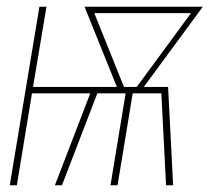

<svg xmlns="http://www.w3.org/2000/svg" viewBox="-20 -550 640 570"><path d="M9 0 97 -530H118L78 -292H327L231 -530H582L407 -292H479L494 0H473L459 -273H374L329 0H308L353 -273H269L164 0H143L248 -273H75L30 0ZM348 -292H386L547 -511H260Z"/></svg>

Font: Iosevka Curly ThExObl
Style: Regular
Weight: 100
Width: 7
Italic angle: -9°
Monospace: yes
Designer: Belleve Invis
Foundry: Belleve Invis
Version: Version 11.1.0; ttfautohint (v1.8.3)